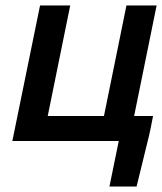

<svg xmlns="http://www.w3.org/2000/svg" viewBox="-20 -514 591 700"><path d="M126 -494H236L154 -91H359L441 -494H551L469 -91H538L535 -76Q530 -48 523.5 -20Q517 8 510 35L478 166H379L413 0H25Z"/></svg>

Font: Codetta
Style: Bold Italic
Weight: 700
Italic angle: -11°
Designer: Ulrich Proeller
Foundry: PROSA GmbH
Version: Version 2.00;September 29, 2018;FontCreator 11.5.0.2427 64-b